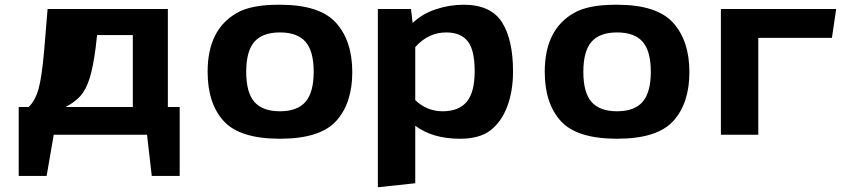

<svg xmlns="http://www.w3.org/2000/svg" viewBox="-20 -569 3611 811"><path d="M59 -117H101Q129 -144 143 -194Q157 -244 167 -361L181 -531H689V-117H739V174H621L601 0H207L177 174H59ZM257 -117H541V-421H390L384 -367Q373 -283 358 -236.5Q343 -190 320 -164Q297 -138 257 -117Z M857 -266Q857 -444 980 -514Q1040 -549 1156 -549Q1159 -549 1162 -549Q1331 -549 1399.5 -472.5Q1468 -396 1468 -264.5Q1468 -133 1400 -58Q1332 17 1162.5 17Q993 17 925 -57.5Q857 -132 857 -266ZM1054.5 -392.5Q1020 -353 1020 -265.5Q1020 -178 1054.5 -138.5Q1089 -99 1162.5 -99Q1236 -99 1270.5 -139Q1305 -179 1305 -266Q1305 -353 1270.5 -392.5Q1236 -432 1162.5 -432Q1089 -432 1054.5 -392.5Z M1576 222V-531H1716L1723 -472Q1764 -511 1821.5 -530Q1879 -549 1938 -549Q2053 -549 2100 -475.5Q2147 -402 2147 -267Q2147 -185 2123 -120.5Q2099 -56 2053 -19.5Q2007 17 1923 17Q1807 17 1734 -38V205ZM1734 -146Q1783 -99 1850 -99Q1917 -99 1951 -138.5Q1985 -178 1985 -268.5Q1985 -359 1955 -395.5Q1925 -432 1865 -432Q1789 -432 1734 -370Z M2281 -266Q2281 -444 2404 -514Q2464 -549 2580 -549Q2583 -549 2586 -549Q2755 -549 2823.5 -472.5Q2892 -396 2892 -264.5Q2892 -133 2824 -58Q2756 17 2586.5 17Q2417 17 2349 -57.5Q2281 -132 2281 -266ZM2478.5 -392.5Q2444 -353 2444 -265.5Q2444 -178 2478.5 -138.5Q2513 -99 2586.5 -99Q2660 -99 2694.5 -139Q2729 -179 2729 -266Q2729 -353 2694.5 -392.5Q2660 -432 2586.5 -432Q2513 -432 2478.5 -392.5Z M3025 0V-531H3512L3494 -409H3183V0Z"/></svg>

Font: Fix15 Mono
Style: Bold
Weight: 700
Designer: Carrois Corporate & Edenspiekermann AG
Foundry: Carrois Corporate GbR & Edenspiekermann AG
Version: Version 3.206